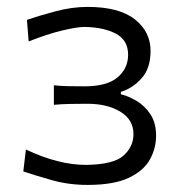

<svg xmlns="http://www.w3.org/2000/svg" viewBox="-20 -526 522 556"><path d="M233.5 9.5Q179 9.5 130.5 -4.2Q82 -18 47.5 -29.5L55 -93Q149 -48.5 229 -48.5Q309 -49.5 337.8 -75.5Q366.5 -101.5 366.5 -137.5Q366.5 -179.5 328.5 -202.5Q290.5 -225.5 233.5 -225.5Q203.5 -225.5 181 -225Q158.5 -224.5 136 -222.5V-279Q155 -277 175.8 -276.5Q196.5 -276 224 -276Q290 -276 320.5 -302Q351 -328 351 -367.5Q351 -409.5 316 -428.2Q281 -447 225 -448Q203.5 -448 160.5 -437.8Q117.5 -427.5 63 -406L58 -468.5Q91.5 -480 139.8 -493Q188 -506 233.5 -506Q324.5 -506 370.2 -470.2Q416 -434.5 416 -378.5Q416 -328 389.8 -299Q363.5 -270 330 -260V-253Q351.5 -248 375.2 -234Q399 -220 415.5 -195.2Q432 -170.5 432 -133Q432 -96.5 414 -64Q396 -31.5 352.8 -11Q309.5 9.5 233.5 9.5Z"/></svg>

Font: Commissioner Flair Light
Style: Regular
Weight: 300
Designer: Kostas Bartsokas
Foundry: Kostas Bartsokas
Version: Version 1.000; ttfautohint (v1.8.3)